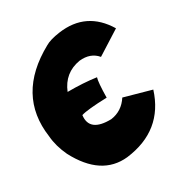

<svg xmlns="http://www.w3.org/2000/svg" viewBox="-169 -825 898 949"><g transform="rotate(-30 280.0 -350.0)"><path d="M302.7 -699.7Q467.8 -722.7 555.2 -578.1L420.4 -492.7Q384.3 -536.1 318.8 -529.3Q226.6 -513.7 190.9 -425.3Q280.8 -425.8 353 -415.5Q345.2 -392.1 343.8 -304.2Q231.4 -300.8 196.8 -289.6Q185.1 -197.8 310.5 -200.7Q374.5 -209.5 411.1 -266.1L563.5 -223.6Q501 -25.4 285.2 1.5Q129.4 17.6 35.2 -162.1Q6.3 -223.6 2 -281.2Q-34.2 -536.1 219.2 -675.3Q246.6 -691.9 302.7 -699.7Z"/></g></svg>

Font: Lapsus Pro (theguybrush.com)
Style: Bold
Weight: 700
Designer: Jose Roses
Version: Version 1.00 February 9, 2018, initial release